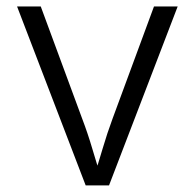

<svg xmlns="http://www.w3.org/2000/svg" viewBox="-20 -562 590 582"><path d="M239.7 0 31.7 -542.5H103.5L229 -202.6Q246.1 -157.7 259.3 -112.8Q272.5 -67.9 286.6 -24.9H264.2Q278.3 -67.9 291.5 -112.8Q304.7 -157.7 321.3 -202.6L446.8 -542.5H518.6L310.5 0Z"/></svg>

Font: Inter 16pt Light
Style: Regular
Weight: 300
Version: Version 4.001;git-66647c0bb